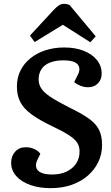

<svg xmlns="http://www.w3.org/2000/svg" viewBox="-20 -965 577 999"><path d="M511 -211Q511 -162 491 -121Q471 -80 435 -49.5Q399 -19 350.5 -2.5Q302 14 244 14Q184 14 137.5 -2.5Q91 -19 64.5 -49Q38 -79 38 -118Q38 -153 59 -176Q80 -199 114 -199Q137 -199 157.5 -190Q178 -181 190 -165L175 -134Q164 -112 168.5 -94Q173 -76 194 -66.5Q215 -57 252 -57Q294 -57 326 -72Q358 -87 376 -114Q394 -141 394 -177Q394 -203 381.5 -222.5Q369 -242 338 -262Q307 -282 254 -307Q185 -340 144 -370Q103 -400 85.5 -434.5Q68 -469 68 -514Q68 -561 86.5 -598Q105 -635 138.5 -662Q172 -689 217 -703.5Q262 -718 314 -718Q372 -718 416 -700.5Q460 -683 484.5 -652.5Q509 -622 509 -582Q509 -551 489.5 -531Q470 -511 438 -511Q418 -511 398 -519Q378 -527 366 -538L386 -578Q396 -598 392 -615Q388 -632 368 -641.5Q348 -651 309 -651Q269 -651 240 -639.5Q211 -628 196 -605.5Q181 -583 181 -552Q181 -526 195 -504.5Q209 -483 243 -460.5Q277 -438 338 -407Q402 -376 440 -349.5Q478 -323 494.5 -291Q511 -259 511 -211ZM478 -776 450 -745 307 -836 160 -746 136 -780 260 -914Q275 -930 287 -937.5Q299 -945 312 -945Q321 -945 328 -943.5Q335 -942 342 -939Z"/></svg>

Font: Literata 18pt SemiBold
Style: Italic
Weight: 600
Italic angle: -2°
Designer: Latin by Veronika Burian and Jose Scaglione. Greek by Irene Vlachou. Cyrillic by Vera Evstafieva
Foundry: TypeTogether
Version: Version 3.103;gftools[0.9.29]